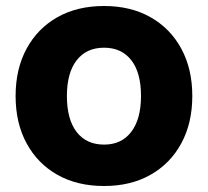

<svg xmlns="http://www.w3.org/2000/svg" viewBox="-20 -610 693 640"><path d="M327 10Q237 10 171 -27.5Q105 -65 68.5 -132.5Q32 -200 32 -290Q32 -380 68.5 -447.5Q105 -515 171 -552.5Q237 -590 327 -590Q416 -590 482 -552.5Q548 -515 584.5 -447.5Q621 -380 621 -290Q621 -200 584.5 -132.5Q548 -65 482 -27.5Q416 10 327 10ZM327 -128Q385 -128 417.5 -170.5Q450 -213 450 -290Q450 -368 417.5 -409.5Q385 -451 327 -451Q268 -451 235.5 -409Q203 -367 203 -290Q203 -212 235.5 -170Q268 -128 327 -128Z"/></svg>

Font: BDO Grotesk ExtraBold
Style: Regular
Weight: 800
Designer: Deni Anggara
Foundry: Lokal Container
Version: Version 2.000